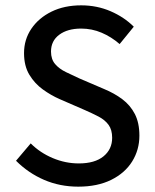

<svg xmlns="http://www.w3.org/2000/svg" viewBox="-20 -687 579 719"><path d="M273 12Q204 12 145 -13.5Q86 -39 40 -85L95 -150Q130 -115 177.5 -95Q225 -75 275 -75Q335 -75 367.5 -101.5Q400 -128 400 -171Q400 -201 386.5 -219.5Q373 -238 349 -250.5Q325 -263 295 -276L203 -316Q171 -330 140.5 -352Q110 -374 90 -407Q70 -440 70 -488Q70 -539 97.5 -579.5Q125 -620 173 -643.5Q221 -667 284 -667Q343 -667 394 -645Q445 -623 481 -587L428 -522Q397 -549 360.5 -564.5Q324 -580 284 -580Q233 -580 202 -557Q171 -534 171 -494Q171 -465 186.5 -447Q202 -429 227 -417Q252 -405 278 -393L369 -354Q408 -338 438 -315.5Q468 -293 485 -260Q502 -227 502 -179Q502 -126 475 -82.5Q448 -39 396.5 -13.5Q345 12 273 12Z"/></svg>

Font: Source Sans 3 Medium
Style: Regular
Weight: 500
Designer: Paul D. Hunt
Foundry: Adobe
Version: Version 3.052;hotconv 1.1.0;makeotfexe 2.6.0